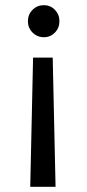

<svg xmlns="http://www.w3.org/2000/svg" viewBox="-20 -584 338 743"><path d="M150 -564Q175 -564 192.5 -546Q210 -528 210 -502Q210 -476 192.5 -458Q175 -440 150 -440Q124 -440 106 -458Q88 -476 88 -502Q88 -528 106 -546Q124 -564 150 -564ZM108 -361H184L195 139H97Z"/></svg>

Font: DVN-Poppins
Style: Regular
Weight: 400
Designer: Ninad Kale (Devanagari), Jonny Pinhorn (Latin)
Foundry: Indian Type Foundry
Version: 4.004